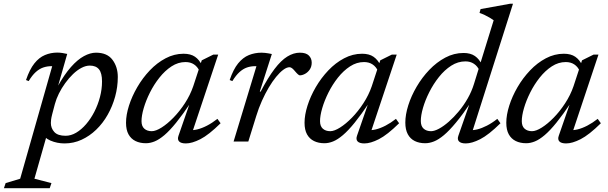

<svg xmlns="http://www.w3.org/2000/svg" viewBox="-106 -740 3178 1004"><path d="M167 -143Q162.5 -125.5 161.2 -114.8Q160 -104 160 -97Q160 -69.5 178 -49.8Q196 -30 237 -30Q265 -30 292.5 -46.2Q320 -62.5 344.5 -91Q369 -119.5 387.5 -155.8Q406 -192 416.8 -232.8Q427.5 -273.5 427.5 -314Q427.5 -357.5 411.8 -377.2Q396 -397 363.5 -397Q342.5 -397 319.8 -385Q297 -373 275.5 -352.2Q254 -331.5 235 -305.2Q216 -279 202 -250.8Q188 -222.5 181 -196ZM110.5 -49.5H143.5L74 194.5L163 217.5L154 244H-85.5L-76.5 217.5L-0.5 194.5L167 -394Q166.5 -394 165.5 -394Q164.5 -394 163.5 -394Q140.5 -394 120 -387Q99.5 -380 80.8 -363Q62 -346 44 -316L30 -321.5Q49 -377.5 73.8 -408.5Q98.5 -439.5 129 -452.2Q159.5 -465 193.5 -465Q206.5 -465 219.5 -463Q232.5 -461 245.5 -458L194 -278L195.5 -288Q230.5 -350.5 265 -389.5Q299.5 -428.5 332.8 -446.5Q366 -464.5 396 -464.5Q454.5 -464.5 482.2 -427.2Q510 -390 510 -337.5Q510 -285 496 -234.5Q482 -184 457 -139.8Q432 -95.5 397.2 -62Q362.5 -28.5 320.5 -9.2Q278.5 10 231.5 10Q192.5 10 158 -4.8Q123.5 -19.5 110.5 -49.5Z M827.5 -30.5 888 -205H892.5Q849.5 -141 815.5 -99Q781.5 -57 753.8 -33.5Q726 -10 702.5 -0.5Q679 9 657 9Q626 9 602.5 -2.5Q579 -14 566 -37.5Q553 -61 553 -98Q553 -139 568.5 -187.8Q584 -236.5 611.8 -284.2Q639.5 -332 677.2 -371.8Q715 -411.5 760 -435.2Q805 -459 854 -459Q891 -459 913.8 -443.2Q936.5 -427.5 951 -397L937 -368.5Q927 -391 908.5 -403.2Q890 -415.5 864 -415.5Q825.5 -415.5 791 -393Q756.5 -370.5 727.8 -334.2Q699 -298 678 -256Q657 -214 645.5 -174.5Q634 -135 634 -106.5Q634 -80 648.8 -67Q663.5 -54 687.5 -54Q708.5 -54 738.8 -73Q769 -92 801 -124.8Q833 -157.5 860.8 -200Q888.5 -242.5 904.5 -289L949 -424.5L1009.5 -454.5H1035L895.5 -36.5L882.5 -60Q901 -57.5 925.2 -63.2Q949.5 -69 976.5 -83Q1003.5 -97 1031 -118.5L1047.5 -95.5Q985.5 -34.5 941.8 -12.2Q898 10 866 10Q840.5 10 830.5 -0.5Q820.5 -11 827.5 -30.5Z M1235 -394Q1233.5 -394 1231.8 -394Q1230 -394 1228.5 -394Q1205.5 -394 1185.2 -387Q1165 -380 1146.2 -363Q1127.5 -346 1109 -316L1095 -321.5Q1114 -377.5 1139.2 -408.5Q1164.5 -439.5 1195.5 -452Q1226.5 -464.5 1261.5 -464.5Q1270.5 -464.5 1279.5 -463.5Q1288.5 -462.5 1297.5 -461Q1306.5 -459.5 1315.5 -457.5L1252.5 -261H1257Q1295.5 -334.5 1329.5 -379.2Q1363.5 -424 1396.2 -444.2Q1429 -464.5 1462 -464.5Q1494.5 -464.5 1509.2 -449.5Q1524 -434.5 1524 -412.5Q1524 -391.5 1513.8 -376.5Q1503.5 -361.5 1489 -353.8Q1474.5 -346 1461.5 -346Q1458.5 -346 1452.2 -351.2Q1446 -356.5 1438 -366Q1430 -376 1422.5 -382.2Q1415 -388.5 1408 -388.5Q1393.5 -388.5 1375.5 -375.2Q1357.5 -362 1338 -338.2Q1318.5 -314.5 1299.5 -282.5Q1280.5 -250.5 1263.5 -212.5Q1246.5 -174.5 1234 -133.5L1192.5 0H1115.5Z M1761 -30.5 1821.5 -205H1826Q1783 -141 1749 -99Q1715 -57 1687.2 -33.5Q1659.5 -10 1636 -0.5Q1612.5 9 1590.5 9Q1559.5 9 1536 -2.5Q1512.5 -14 1499.5 -37.5Q1486.5 -61 1486.5 -98Q1486.5 -139 1502 -187.8Q1517.5 -236.5 1545.2 -284.2Q1573 -332 1610.8 -371.8Q1648.5 -411.5 1693.5 -435.2Q1738.5 -459 1787.5 -459Q1824.5 -459 1847.2 -443.2Q1870 -427.5 1884.5 -397L1870.5 -368.5Q1860.5 -391 1842 -403.2Q1823.5 -415.5 1797.5 -415.5Q1759 -415.5 1724.5 -393Q1690 -370.5 1661.2 -334.2Q1632.5 -298 1611.5 -256Q1590.5 -214 1579 -174.5Q1567.5 -135 1567.5 -106.5Q1567.5 -80 1582.2 -67Q1597 -54 1621 -54Q1642 -54 1672.2 -73Q1702.5 -92 1734.5 -124.8Q1766.5 -157.5 1794.2 -200Q1822 -242.5 1838 -289L1882.5 -424.5L1943 -454.5H1968.5L1829 -36.5L1816 -60Q1834.5 -57.5 1858.8 -63.2Q1883 -69 1910 -83Q1937 -97 1964.5 -118.5L1981 -95.5Q1919 -34.5 1875.2 -12.2Q1831.5 10 1799.5 10Q1774 10 1764 -0.5Q1754 -11 1761 -30.5Z M2400.5 -372Q2391 -394 2372.2 -406.5Q2353.5 -419 2328 -419Q2288.5 -419 2253.5 -396.5Q2218.5 -374 2189.2 -337.2Q2160 -300.5 2138.8 -258.2Q2117.5 -216 2106 -176.2Q2094.5 -136.5 2094.5 -107.5Q2094.5 -80.5 2109.2 -67.2Q2124 -54 2148 -54Q2165.5 -54 2190 -67.2Q2214.5 -80.5 2241 -103.8Q2267.5 -127 2293.2 -158Q2319 -189 2339.8 -225.5Q2360.5 -262 2372.5 -301L2475.5 -634Q2466.5 -640.5 2454.8 -647.5Q2443 -654.5 2429.5 -661Q2416 -667.5 2401.5 -672.5L2407 -692.5L2561.5 -720.5H2576.5L2359 -36.5L2346 -60Q2365 -57.5 2389 -63.2Q2413 -69 2440.2 -83Q2467.5 -97 2494.5 -118.5L2511 -95.5Q2449 -34.5 2405.2 -12.2Q2361.5 10 2329.5 10Q2304.5 10 2294.2 -0.5Q2284 -11 2291 -30.5L2352 -205H2356.5Q2313 -140.5 2278.2 -98.8Q2243.5 -57 2215.5 -33.5Q2187.5 -10 2163.5 -0.5Q2139.5 9 2117.5 9Q2086.5 9 2063 -2.5Q2039.5 -14 2026.5 -38Q2013.5 -62 2013.5 -99Q2013.5 -140.5 2029 -189.5Q2044.5 -238.5 2072.8 -286.8Q2101 -335 2139 -374.8Q2177 -414.5 2222.5 -438.8Q2268 -463 2318 -463Q2354.5 -463 2377.5 -447Q2400.5 -431 2414.5 -400.5Z M2816 -30.5 2876.5 -205H2881Q2838 -141 2804 -99Q2770 -57 2742.2 -33.5Q2714.5 -10 2691 -0.5Q2667.5 9 2645.5 9Q2614.5 9 2591 -2.5Q2567.5 -14 2554.5 -37.5Q2541.5 -61 2541.5 -98Q2541.5 -139 2557 -187.8Q2572.5 -236.5 2600.2 -284.2Q2628 -332 2665.8 -371.8Q2703.5 -411.5 2748.5 -435.2Q2793.5 -459 2842.5 -459Q2879.5 -459 2902.2 -443.2Q2925 -427.5 2939.5 -397L2925.5 -368.5Q2915.5 -391 2897 -403.2Q2878.5 -415.5 2852.5 -415.5Q2814 -415.5 2779.5 -393Q2745 -370.5 2716.2 -334.2Q2687.5 -298 2666.5 -256Q2645.5 -214 2634 -174.5Q2622.5 -135 2622.5 -106.5Q2622.5 -80 2637.2 -67Q2652 -54 2676 -54Q2697 -54 2727.2 -73Q2757.5 -92 2789.5 -124.8Q2821.5 -157.5 2849.2 -200Q2877 -242.5 2893 -289L2937.5 -424.5L2998 -454.5H3023.5L2884 -36.5L2871 -60Q2889.5 -57.5 2913.8 -63.2Q2938 -69 2965 -83Q2992 -97 3019.5 -118.5L3036 -95.5Q2974 -34.5 2930.2 -12.2Q2886.5 10 2854.5 10Q2829 10 2819 -0.5Q2809 -11 2816 -30.5Z"/></svg>

Font: Newsreader
Style: Italic
Weight: 400
Italic angle: -17°
Designer: Hugues Gentile
Foundry: Production Type
Version: Version 1.003